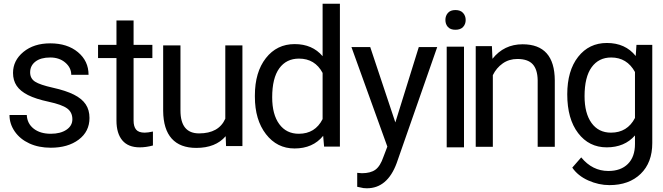

<svg xmlns="http://www.w3.org/2000/svg" viewBox="-20 -795 3562 1032"><path d="M50 -403Q50 -470 106 -516Q162 -562 250 -562Q342 -562 399 -514.5Q456 -467 456 -393H363Q363 -431 331 -458.5Q299 -486 250 -486Q199 -486 170.5 -464Q142 -442 142 -406Q142 -373 168.5 -356Q195 -339 264.5 -323.5Q334 -308 377 -286.5Q420 -265 440.5 -234.5Q461 -204 461 -161Q461 -88 403 -44.5Q345 -1 253 -1Q188 -1 138 -24Q88 -47 59.5 -88Q31 -129 31 -177H124Q126 -131 161 -103.5Q196 -76 253 -76Q305 -76 337 -97.5Q369 -119 369 -154Q369 -192 340.5 -212.5Q312 -233 242 -248Q172 -263 130.5 -284Q89 -305 69.5 -334Q50 -363 50 -403Z M698 -685V-554H799V-483H698V-147Q698 -115 711.5 -98.5Q725 -82 758 -82Q774 -82 802 -88V-13Q765 -3 731 -3Q669 -3 637.5 -40.5Q606 -78 606 -147V-483H507V-554H606V-685Z M1193 -63Q1139 0 1035 0Q948 0 903 -50Q858 -100 857 -199V-551H950V-201Q950 -78 1050 -78Q1156 -78 1191 -157V-551H1283V-10H1195Z M1350 -282Q1350 -407 1409 -482.5Q1468 -558 1564 -558Q1659 -558 1714 -493V-775H1807V-7H1722L1717 -65Q1662 3 1563 3Q1469 3 1409.5 -74Q1350 -151 1350 -275ZM1586 -76Q1674 -76 1714 -155V-403Q1673 -480 1587 -480Q1519 -480 1481 -427.5Q1443 -375 1443 -272Q1443 -180 1481 -128Q1519 -76 1586 -76Z M2105 -137 2231 -542H2330L2112 82Q2062 217 1952 217L1934 216L1900 209V134L1925 136Q1972 136 1998 117Q2024 98 2041 48L2062 -7L1869 -542H1970Z M2474 -3H2381V-544H2474ZM2374 -688Q2374 -710 2387.5 -725.5Q2401 -741 2428 -741Q2455 -741 2469 -725.5Q2483 -710 2483 -687.5Q2483 -665 2469 -650Q2455 -635 2428 -635Q2401 -635 2387.5 -650Q2374 -665 2374 -688Z M2624 -547 2627 -479Q2689 -557 2789 -557Q2961 -557 2962 -363V-6H2870V-364Q2869 -422 2843 -450Q2817 -478 2761 -478Q2716 -478 2682 -454Q2648 -430 2629 -391V-6H2537V-547Z M3242 -564Q3341 -564 3397 -494L3401 -554H3486V-26Q3486 79 3423.5 139.5Q3361 200 3256 200Q3198 200 3142 175Q3086 150 3056 106L3104 51Q3164 124 3250 124Q3317 124 3355 86Q3393 48 3393 -21V-67Q3337 -3 3241 -3Q3146 -3 3087.5 -79.5Q3029 -156 3029 -288Q3029 -415 3087.5 -489.5Q3146 -564 3242 -564ZM3264 -82Q3352 -82 3393 -161V-408Q3350 -486 3265 -486Q3198 -486 3160 -433.5Q3122 -381 3122 -278Q3122 -186 3159.5 -134Q3197 -82 3264 -82Z"/></svg>

Font: lipipragatuchhi
Style: Regular
Weight: 400
Designer: Abhinash Majhi
Version: Version 1.000